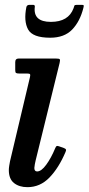

<svg xmlns="http://www.w3.org/2000/svg" viewBox="-20 -762 366 794"><path d="M226.5 -501.5 127.5 -99Q126 -93.5 124 -82.5Q122 -71.5 122 -67.5Q122 -53 133.5 -53Q151 -53 171.2 -80.8Q191.5 -108.5 208.5 -149.5Q211.5 -156.5 214.2 -158Q217 -159.5 224 -157L245 -149.5Q252 -146.5 253 -143.5Q254 -140.5 251 -133.5Q223 -67.5 184.5 -27.8Q146 12 93.5 12Q59.5 12 38 -5Q16.5 -22 16.5 -59Q16.5 -66 18.2 -77Q20 -88 21.5 -95.5L104 -443.5Q106 -452.5 104 -455.2Q102 -458 91.5 -458H59Q49 -458 46 -460.5Q43 -463 43 -472.5V-505Q43 -520 57.5 -520H210Q224.5 -520 227 -517Q229.5 -514 226.5 -501.5ZM187.5 -606Q115 -606 96.2 -640.2Q77.5 -674.5 89 -732.5Q91 -742 102.5 -742H116.5Q125 -742 124 -734Q116 -671.5 190.5 -671.5Q263 -671.5 284 -727.5Q286.5 -734.5 287.5 -738.2Q288.5 -742 297.5 -742H317.5Q325 -742 326 -739.8Q327 -737.5 325 -730Q311 -673.5 278.5 -639.8Q246 -606 187.5 -606Z"/></svg>

Font: Besley* Narrow Medium
Style: Italic
Weight: 500
Width: 4
Italic angle: -13°
Designer: Owen Earl
Foundry: indestructible type*
Version: Version 3.000; ttfautohint (v1.8.3)